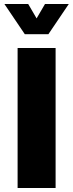

<svg xmlns="http://www.w3.org/2000/svg" viewBox="-20 -940 366 960"><path d="M68 -700H258V0H68ZM2 -920H121L163 -848L205 -920H324L222 -769H104Z"/></svg>

Font: Moderustic ExtraBold
Style: Regular
Weight: 800
Designer: Tural Alisoy
Foundry: TAFT Foundry
Version: Version 2.120